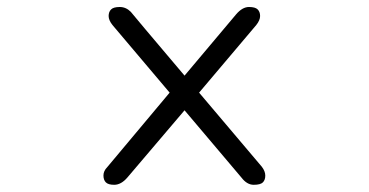

<svg xmlns="http://www.w3.org/2000/svg" viewBox="-20 -509 1040 541"><path d="M282.2 -38.1Q271.5 -27.3 271.5 -14.6Q271.5 -2 278.3 4.9Q285.2 11.7 301.8 11.7Q321.3 11.7 338.9 -8.8L500 -198.2L660.2 -8.8Q675.8 11.7 694.8 11.7Q713.9 11.7 720.7 4.9Q727.5 -2 727.5 -14.2Q727.5 -26.4 717.8 -39.1L541 -248L702.1 -438.5Q712.9 -452.1 712.9 -463.9Q712.9 -475.6 706.1 -482.4Q699.2 -489.3 681.6 -489.3Q663.1 -489.3 645.5 -468.8L500 -295.9Q349.6 -473.6 348.6 -475.6Q335 -489.3 317.4 -489.3Q299.8 -489.3 293 -482.4Q286.1 -475.6 286.1 -463.9Q286.1 -452.1 296.9 -438.5L458 -248Z"/></svg>

Font: FakePearl
Style: ExtraLight
Weight: 300
Version: Version 1.2